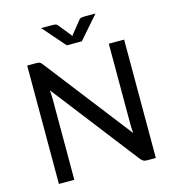

<svg xmlns="http://www.w3.org/2000/svg" viewBox="-129 -1017 1024 1125"><g transform="rotate(-15 383.0 -454.5)"><path d="M676.5 -718V0H622.5Q610 0 601.8 -4.5Q593.5 -9 585 -19L179.5 -543.5Q180.5 -530 181.2 -517Q182 -504 182 -492.5V0H88.5V-718H143.5Q157.5 -718 164.5 -714.8Q171.5 -711.5 180 -700L586.5 -175Q585 -189.5 584.2 -203.2Q583.5 -217 583.5 -229V-718ZM554 -909 434.5 -772.5H343.5L224 -909H295Q301.5 -909 310.2 -907.5Q319 -906 326 -896.5L383 -825.5Q384.5 -823 386 -820.8Q387.5 -818.5 389 -816.5Q390.5 -818.5 392 -820.8Q393.5 -823 395 -825.5L452 -896Q459 -906 467.8 -907.5Q476.5 -909 483 -909Z"/></g></svg>

Font: LatoLatin Medium
Style: Regular
Weight: 500
Designer: Lukasz Dziedzic with Adam Twardoch and Botio Nikoltchev
Foundry: tyPoland Lukasz Dziedzic
Version: Version 2.015; 2015-08-06; http://www.latofonts.com/